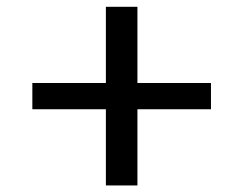

<svg xmlns="http://www.w3.org/2000/svg" viewBox="-20 -634 724 571"><path d="M294.9 -82.5V-309.1H76.2V-387.2H294.9V-613.8H388.7V-387.2H607.4V-309.1H388.7V-82.5Z"/></svg>

Font: Michroma
Style: Regular
Weight: 400
Designer: Vernon Adams
Foundry: Vernon Adams
Version: Version 1.100; ttfautohint (v1.8.4.7-5d5b);gftools[0.9.29]